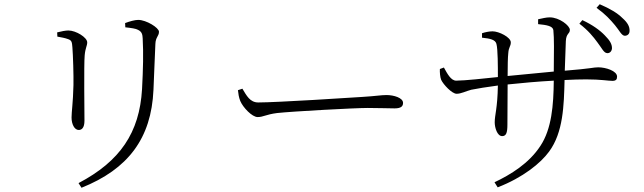

<svg xmlns="http://www.w3.org/2000/svg" viewBox="-20 -834 3040 907"><path d="M365 53C585 -35 695 -180 705 -410C708 -472 711 -567 714 -626C715 -659 731 -663 731 -684C731 -703 671 -740 633 -740C617 -740 592 -733 571 -725L572 -705C599 -702 622 -699 632 -693C651 -684 653 -670 654 -653C658 -583 656 -508 651 -413C639 -207 547 -72 351 31ZM251 -661C272 -657 286 -655 302 -649C319 -643 320 -635 322 -610C325 -574 328 -478 327 -432C325 -348 318 -306 318 -279C318 -247 332 -220 352 -220C366 -220 379 -230 379 -264C379 -299 376 -529 380 -572C383 -608 392 -617 392 -634C392 -657 339 -690 303 -690C290 -690 269 -686 250 -681Z M1125 -415 1104 -408C1106 -390 1108 -375 1115 -357C1128 -326 1171 -281 1197 -281C1224 -281 1235 -293 1289 -300C1363 -308 1656 -324 1717 -324C1776 -324 1811 -322 1844 -322C1876 -322 1884 -333 1884 -348C1884 -372 1840 -385 1806 -385C1780 -385 1756 -380 1689 -376C1647 -373 1286 -350 1200 -350C1161 -350 1145 -382 1125 -415Z M2802 -634C2823 -607 2832 -584 2848 -583C2860 -582 2870 -591 2871 -606C2871 -625 2862 -642 2837 -667C2814 -691 2780 -716 2731 -739L2717 -722C2758 -691 2783 -660 2802 -634ZM2885 -715C2906 -690 2916 -666 2931 -665C2944 -665 2954 -673 2954 -688C2955 -708 2945 -727 2920 -749C2897 -772 2862 -793 2813 -814L2798 -797C2841 -766 2863 -741 2885 -715ZM2058 -508C2057 -494 2059 -469 2064 -457C2074 -435 2115 -391 2137 -391C2158 -391 2180 -403 2206 -410C2237 -416 2278 -423 2332 -430C2330 -320 2317 -292 2317 -256C2317 -231 2329 -191 2352 -191C2371 -191 2377 -206 2377 -246L2378 -435C2443 -442 2522 -449 2596 -453C2595 -337 2586 -225 2533 -145C2479 -62 2392 -9 2316 27L2331 51C2450 5 2534 -63 2574 -118C2641 -209 2644 -336 2647 -456C2685 -458 2720 -459 2749 -459C2819 -459 2853 -452 2873 -452C2890 -452 2895 -459 2895 -472C2895 -499 2842 -516 2806 -516C2783 -516 2774 -510 2648 -500L2653 -640C2655 -678 2672 -673 2672 -693C2672 -713 2622 -752 2577 -752C2560 -752 2541 -747 2522 -743V-720C2563 -716 2591 -711 2594 -692C2598 -654 2597 -591 2596 -496L2378 -475C2378 -523 2379 -565 2381 -582C2383 -613 2393 -614 2393 -634C2393 -658 2337 -686 2307 -686C2291 -686 2272 -682 2257 -677V-656C2297 -652 2320 -646 2325 -627C2332 -603 2332 -518 2332 -470C2274 -464 2175 -453 2135 -453C2110 -453 2093 -486 2077 -515Z"/></svg>

Font: Noto Serif CJK KR Light
Style: Regular
Weight: 300
Designer: Ryoko NISHIZUKA 西塚涼子 (kana & ideographs); Frank Grießhammer (Latin, Greek & Cyrillic); Wenlong ZHANG 张文龙 (bopomofo); San
Foundry: Adobe
Version: Version 2.001;hotconv 1.1.0;makeotfexe 2.6.0